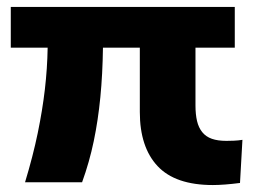

<svg xmlns="http://www.w3.org/2000/svg" viewBox="-20 -523 736 552"><path d="M592 9Q484 9 433 -45.5Q382 -100 382 -201V-386H276Q275 -310 268.5 -243.5Q262 -177 249.5 -117Q237 -57 216 1H52Q75 -75 88.5 -140.5Q102 -206 109 -266Q116 -326 117 -386H11V-503H655V-386H542V-220Q542 -194 546.5 -175Q551 -156 561.5 -143Q572 -130 589 -124Q606 -118 631 -118Q640 -118 652.5 -118.5Q665 -119 677 -121L670 3Q647 6 627 7.5Q607 9 592 9Z"/></svg>

Font: Nunito Sans 7pt ExtraBold
Style: Regular
Weight: 800
Designer: Vernon Adams
Foundry: Vernon Adams
Version: Version 3.101;gftools[0.9.27]